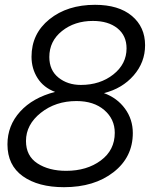

<svg xmlns="http://www.w3.org/2000/svg" viewBox="-20 -764 623 798"><path d="M375 -744Q473 -744 528 -698Q583 -652 583 -576Q583 -505 535.5 -450.5Q488 -396 412 -377Q467 -357 499.5 -312.5Q532 -268 532 -211Q532 -111 452 -48.5Q372 14 246 14Q139 14 75 -31.5Q11 -77 11 -164Q11 -242 63.5 -300Q116 -358 209 -382Q161 -400 136 -439.5Q111 -479 111 -528Q111 -624 185.5 -684Q260 -744 375 -744ZM88 -178Q88 -116 135.5 -85Q183 -54 255 -54Q341 -54 399 -97Q457 -140 457 -212Q457 -269 413.5 -306.5Q370 -344 298 -344Q211 -344 149.5 -295Q88 -246 88 -178ZM185 -527Q185 -472 223 -441.5Q261 -411 316 -411Q396 -411 451 -454.5Q506 -498 506 -563Q506 -616 468 -646.5Q430 -677 366 -677Q290 -677 237.5 -635Q185 -593 185 -527Z"/></svg>

Font: Nacelle Light
Style: Italic
Weight: 300
Italic angle: -12°
Designer: Sora Sagano
Foundry: Sora Sagano
Version: Version 1.000;FEAKit 1.0